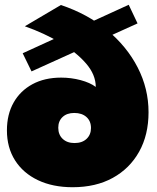

<svg xmlns="http://www.w3.org/2000/svg" viewBox="-20 -773 657 804"><path d="M235 -752Q346 -715 428.5 -647Q511 -579 556.5 -490.5Q602 -402 602 -303Q602 -208 562.5 -137.5Q523 -67 452 -28Q381 11 284 11Q201 11 139 -18.5Q77 -48 43 -101.5Q9 -155 9 -227Q9 -294 37 -343.5Q65 -393 116 -420.5Q167 -448 236 -448Q278 -448 317.5 -437.5Q357 -427 381 -409Q381 -460 340.5 -507Q300 -554 233 -594Q166 -634 84 -663ZM291 -300Q260 -300 242 -283Q224 -266 224 -238Q224 -209 242.5 -191.5Q261 -174 292 -174Q324 -174 342.5 -191.5Q361 -209 361 -237Q361 -266 342 -283Q323 -300 291 -300ZM75 -550 519 -753 556 -675 112 -474Z"/></svg>

Font: Alexandria Black
Style: Regular
Weight: 900
Designer: Mohamed Gaber
Foundry: Kief Type Foundry
Version: Version 5.100